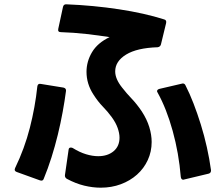

<svg xmlns="http://www.w3.org/2000/svg" viewBox="-20 -830 1040 890"><path d="M447 40Q410 40 370.5 30.5Q331 21 290 -1Q280 -7 281 -18L298 -136Q299 -146 308 -146Q313 -146 317 -144Q349 -124 379 -115Q409 -106 435 -106Q479 -106 506.5 -129Q534 -152 534 -192Q534 -212 525.5 -236.5Q517 -261 498 -287Q479 -313 456.5 -336Q434 -359 413 -392Q381 -441 381 -497Q381 -545 406.5 -588Q432 -631 488 -658Q437 -666 379.5 -672.5Q322 -679 262 -681Q247 -681 250 -696L272 -798Q275 -811 288 -810Q413 -805 531.5 -787Q650 -769 741 -740Q753 -737 750 -723L726 -624Q723 -613 711 -611Q615 -608 564.5 -577Q514 -546 514 -499Q514 -464 546 -424Q567 -397 590.5 -372.5Q614 -348 637 -314Q661 -277 672 -241Q683 -205 683 -172Q683 -127 665 -88Q647 -49 615 -20.5Q583 8 540 24Q497 40 447 40ZM57 -33Q44 -38 50 -51Q94 -142 118.5 -238Q143 -334 153 -429Q155 -444 169 -441L274 -424Q287 -421 286 -409Q280 -363 270.5 -311Q261 -259 248 -205.5Q235 -152 218.5 -100Q202 -48 183 -2Q179 11 165 6ZM829 3Q820 3 818 -10Q809 -120 780.5 -223Q752 -326 711 -400Q708 -405 708 -407Q708 -415 719 -418L822 -442L827 -443H828Q836 -443 840 -434Q859 -397 877 -350.5Q895 -304 911 -252.5Q927 -201 939 -147Q951 -93 958 -42V-39Q958 -28 947 -25L834 2L830 3Z"/></svg>

Font: LINE Seed JP_TTF Bold
Style: Regular
Weight: 700
Designer: LINE & Fontrix & Fontworks
Version: Version 1.009